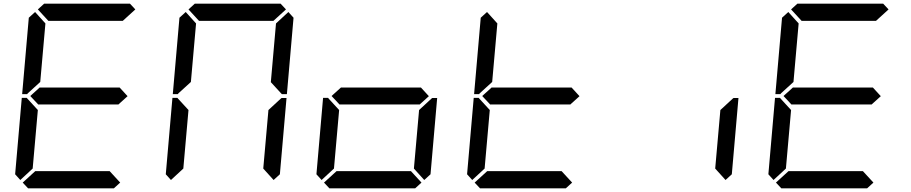

<svg xmlns="http://www.w3.org/2000/svg" viewBox="-20 -1020 4936 1040"><path d="M90 -45 62 -76 98 -490H125L129 -485L185 -424L157 -107ZM131 -515 127 -510H100L136 -924L170 -955L226 -893L198 -576ZM185 -969 219 -1000H684L713 -969L645 -907H242ZM671 -499 620 -453V-454H188V-453L144 -500L196 -547V-546H628ZM631 -31 597 0H132L103 -31L171 -93H574Z M906 -45 878 -76 914 -490H941L945 -485L1001 -424L973 -107ZM947 -515 943 -510H916L952 -924L986 -955L1042 -893L1014 -576ZM1001 -969 1035 -1000H1500L1529 -969L1461 -907H1058ZM1500 -485 1505 -489H1532L1496 -76L1462 -45L1406 -107L1434 -424ZM1542 -955 1570 -924 1534 -510H1507L1503 -514L1447 -575L1475 -893Z M1722 -45 1694 -76 1730 -490H1757L1761 -485L1817 -424L1789 -107ZM2303 -499 2252 -453V-454H1820V-453L1776 -500L1828 -547V-546H2260ZM2316 -485 2321 -489H2348L2312 -76L2278 -45L2222 -107L2250 -424ZM2263 -31 2229 0H1764L1735 -31L1803 -93H2206Z M2538 -45 2510 -76 2546 -490H2573L2577 -485L2633 -424L2605 -107ZM2579 -515 2575 -510H2548L2584 -924L2618 -955L2674 -893L2646 -576ZM3119 -499 3068 -453V-454H2636V-453L2592 -500L2644 -547V-546H3076ZM3079 -31 3045 0H2580L2551 -31L2619 -93H3022Z M3948 -485 3953 -489H3980L3944 -76L3910 -45L3854 -107L3882 -424Z M4170 -45 4142 -76 4178 -490H4205L4209 -485L4265 -424L4237 -107ZM4211 -515 4207 -510H4180L4216 -924L4250 -955L4306 -893L4278 -576ZM4265 -969 4299 -1000H4764L4793 -969L4725 -907H4322ZM4751 -499 4700 -453V-454H4268V-453L4224 -500L4276 -547V-546H4708ZM4711 -31 4677 0H4212L4183 -31L4251 -93H4654Z"/></svg>

Font: DSEG7 Classic
Style: Italic
Weight: 400
Italic angle: -5°
Designer: Keshikan(Twitter:@keshinomi_88pro)
Version: Version 0.46